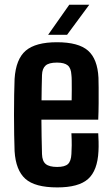

<svg xmlns="http://www.w3.org/2000/svg" viewBox="-20 -788 474 816"><path d="M223.5 8.5Q128.5 8.5 87.8 -28Q47 -64.5 42 -145.5Q41 -175.5 40.2 -216.2Q39.5 -257 39.5 -301Q39.5 -345 40.2 -385Q41 -425 42 -453Q47.5 -537 89.5 -572.8Q131.5 -608.5 222 -608.5Q313.5 -608.5 354 -573Q394.5 -537.5 398.5 -457.5Q399 -445.5 399.2 -415.8Q399.5 -386 399.2 -349Q399 -312 397.5 -279.5H156Q156 -244.5 156.8 -208.2Q157.5 -172 158.5 -133Q159.5 -103 174.5 -90.8Q189.5 -78.5 223 -78.5Q255.5 -78.5 268.8 -90.8Q282 -103 283.5 -133.5Q284.5 -148.5 284.8 -170.8Q285 -193 283.5 -221.5H397.5Q398.5 -210 399 -186Q399.5 -162 398.5 -145.5Q394.5 -63 354.2 -27.2Q314 8.5 223.5 8.5ZM156.5 -361.5H284.5Q285 -384 285 -406.2Q285 -428.5 284.8 -445.5Q284.5 -462.5 283.5 -469.5Q282 -498.5 267.8 -510.2Q253.5 -522 222 -522Q187.5 -522 173.5 -509.2Q159.5 -496.5 158.5 -469.5Q158 -442 157.2 -415Q156.5 -388 156.5 -361.5ZM184.5 -640 274.5 -768H359.5L265 -640Z"/></svg>

Font: Big Shoulders Text Thin
Style: Bold
Weight: 700
Version: Version 2.002